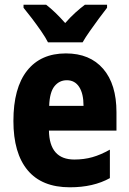

<svg xmlns="http://www.w3.org/2000/svg" viewBox="-20 -786 549 816"><path d="M260 -559Q362 -559 418.5 -493.5Q475 -428 475 -309V-231H188Q190 -108 296 -108Q337 -108 372.5 -118Q408 -128 447 -150V-29Q377 10 277 10Q158 10 97.5 -62.5Q37 -135 37 -272Q37 -412 95 -485.5Q153 -559 260 -559ZM264 -445Q232 -445 211.5 -419.5Q191 -394 189 -336H335Q335 -388 316.5 -416.5Q298 -445 264 -445ZM184 -606Q174 -626 155 -653.5Q136 -681 115.5 -708Q95 -735 80 -753V-766H176Q215 -736 257 -688Q280 -714 300.5 -732.5Q321 -751 341 -766H435V-753Q420 -734 400.5 -707.5Q381 -681 362 -654Q343 -627 331 -606Z"/></svg>

Font: Noto Sans Thai Cond ExtBd
Style: Regular
Weight: 800
Width: 3
Designer: Monotype Design Team
Foundry: Monotype Imaging Inc.
Version: Version 2.002; ttfautohint (v1.8.4.7-5d5b)